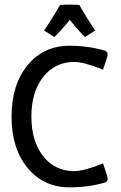

<svg xmlns="http://www.w3.org/2000/svg" viewBox="-20 -802 520 827"><path d="M390.1 -670.4Q389.6 -669.9 369.4 -657.5Q349.1 -645 346.2 -642.6Q343.3 -644.5 333.3 -655Q323.2 -665.5 307.9 -683.3Q292.5 -701.2 280.3 -716.8Q268.6 -701.2 252.7 -683.3Q236.8 -665.5 226.8 -655Q216.8 -644.5 213.9 -642.6Q210.9 -645 190.7 -657.5Q170.4 -669.9 169.9 -670.4Q176.3 -678.7 206.1 -726.6Q235.8 -774.4 237.8 -779.8Q245.1 -782.2 280.3 -782.2Q314.9 -782.2 322.3 -779.8Q324.2 -774.4 354 -726.6Q383.8 -678.7 390.1 -670.4ZM279.8 -605Q358.9 -605 431.6 -584Q443.4 -580.6 443.4 -568.8Q443.4 -561 439.9 -550.8L423.8 -502Q340.8 -535.2 299.8 -535.2Q216.8 -535.2 166 -470.5Q115.2 -405.8 115.2 -299.8Q115.2 -193.8 166 -129.4Q216.8 -64.9 299.8 -64.9Q340.8 -64.9 423.8 -98.1L439.9 -49.3Q443.4 -39.1 443.4 -31.2Q443.4 -19 431.6 -15.6Q360.4 4.9 279.8 4.9Q167.5 4.9 98.6 -78.9Q29.8 -162.6 29.8 -299.8Q29.8 -437 98.6 -521Q167.5 -605 279.8 -605Z"/></svg>

Font: Nikodecs
Style: Medium
Weight: 500
Version: Version 0.29